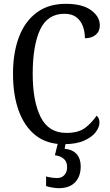

<svg xmlns="http://www.w3.org/2000/svg" viewBox="-20 -744 573 1004"><path d="M312 10Q225 10 166.5 -36Q108 -82 78 -164.5Q48 -247 48 -358Q48 -468 79 -550Q110 -632 171.5 -678Q233 -724 324 -724Q411 -724 456.5 -690.5Q502 -657 502 -611Q502 -580 480.5 -562Q459 -544 424 -544Q424 -576 414 -605Q404 -634 380.5 -653Q357 -672 317 -672Q228 -672 189.5 -588.5Q151 -505 151 -358Q151 -215 192.5 -132Q234 -49 327 -49Q391 -49 426 -76Q461 -103 485 -139Q500 -128 500 -103Q500 -79 480.5 -53Q461 -27 419.5 -8.5Q378 10 312 10ZM288 240Q274 240 255 237Q236 234 221 229V179Q254 187 279 187Q303 187 317 171Q331 155 331 130Q331 101 313 86Q295 71 267 68L286 -9H326L318 34Q360 38 381 62Q402 86 402 126Q402 179 372.5 209.5Q343 240 288 240Z"/></svg>

Font: Noto Serif Tamil Condensed
Style: Regular
Weight: 400
Width: 3
Designer: Indian Type Foundry, Tom Grace, and the Monotype Design Team
Foundry: Monotype Imaging Inc.
Version: Version 2.004; ttfautohint (v1.8.4.7-5d5b)